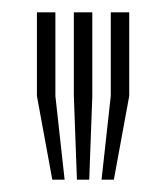

<svg xmlns="http://www.w3.org/2000/svg" viewBox="-20 -820 270 312"><path d="M145 -528 160 -664V-800H190V-664L165 -528ZM65 -528 40 -664V-800H70V-664L85 -528ZM105 -528 100 -664V-800H130V-664L125 -528Z"/></svg>

Font: Big Shoulders Inline Display Black
Style: Regular
Weight: 900
Designer: Patric King
Foundry: XO Type Co
Version: Version 1.000